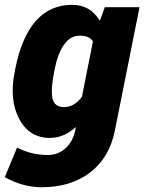

<svg xmlns="http://www.w3.org/2000/svg" viewBox="-26 -558 595 791"><path d="M199.2 -272.9 197.3 -262.7Q182.6 -191.4 189.9 -154.1Q197.3 -116.7 238.3 -116.7Q279.3 -116.7 311.5 -159.2L356.9 -387.2Q342.8 -411.1 303.2 -411.1Q263.7 -411.1 237.5 -373.8Q211.4 -336.4 199.2 -272.9ZM271.5 -538.1Q346.2 -538.1 385.3 -472.2L405.8 -528.3H548.8L447.3 -20.5Q424.8 92.3 345 152.8Q265.1 213.4 146 213.4Q67.9 213.4 -6.3 171.9L44.4 49.8Q103 80.6 171.4 80.6Q213.4 80.6 243.9 52.7Q274.4 24.9 284.2 -21.5L286.6 -34.7Q236.8 10.3 179.7 10.3Q94.7 10.3 53 -68.4Q11.2 -147 34.7 -262.7L36.6 -272.9Q88.9 -538.1 271.5 -538.1Z"/></svg>

Font: Roboto-BlackItalic
Style: Italic
Weight: 900
Italic angle: -12°
Designer: Google
Version: Version 1.100141; 2013